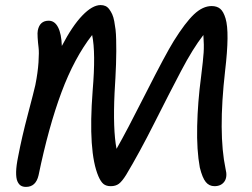

<svg xmlns="http://www.w3.org/2000/svg" viewBox="-20 -712 999 761"><path d="M83 28.8Q70.8 28.8 62.5 23.7Q54.2 18.6 48.8 6.1Q43.5 -6.3 43.9 -30.8Q44.4 -55.2 51.8 -90.8Q66.4 -168 90.6 -259.3Q114.7 -350.6 120.1 -375Q129.9 -424.3 132.6 -464.8Q135.3 -505.4 132.8 -524.2Q130.4 -543 129.2 -563Q127.9 -583 129.9 -591.8Q137.7 -629.9 172.9 -629.9Q196.8 -629.9 210.2 -603.8Q223.6 -577.6 225.1 -529.8Q266.6 -609.4 306.4 -650.6Q346.2 -691.9 378.9 -691.9Q389.6 -691.9 398.2 -688Q406.7 -684.1 413.3 -675Q419.9 -666 424.8 -655.3Q429.7 -644.5 432.9 -627.7Q436 -610.8 438 -594.5Q439.9 -578.1 440.4 -554.2Q440.9 -530.3 440.9 -509Q440.9 -487.8 439.9 -458Q439 -428.2 437.5 -403.6Q436 -378.9 434.1 -344.2Q427.2 -198.2 441.9 -122.1Q480.5 -189.5 558.3 -343.3Q636.2 -497.1 668.9 -549.8Q714.4 -622.6 749 -655.3Q783.7 -688 818.8 -688Q839.8 -688 852.8 -677.2Q865.7 -666.5 874 -638.9Q882.3 -611.3 881.8 -559.6Q881.3 -507.8 872.1 -430.2Q844.2 -184.1 874 -43Q882.3 -10.7 869.4 7.6Q856.4 25.9 830.1 25.9Q809.1 25.9 795.7 9.5Q782.2 -6.8 772 -47.9Q759.3 -116.2 761.5 -212.2Q763.7 -308.1 776.9 -407.2Q785.2 -473.6 787.1 -503.2Q789.1 -532.7 786.1 -573.2Q744.6 -520 697.8 -430.9Q650.9 -341.8 591.6 -223.9Q532.2 -106 480 -19Q463.9 6.8 451.2 16.4Q438.5 25.9 418.9 25.9Q400.9 25.9 390.1 17.1Q379.4 8.3 370.1 -13.2Q328.6 -109.9 347.2 -352.1Q359.9 -503.4 345.2 -573.2Q274.4 -482.4 223.4 -345.5Q172.4 -208.5 132.8 -17.1Q122.1 28.8 83 28.8Z"/></svg>

Font: Shantell Sans Bouncy
Style: Italic
Weight: 400
Italic angle: -11.31°
Designer: Stephen Nixon, Anya Danilova, Shantell Martin
Foundry: Arrow Type
Version: Version 1.006;[9816181b4]